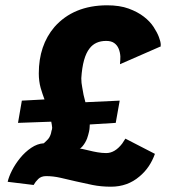

<svg xmlns="http://www.w3.org/2000/svg" viewBox="-20 -693 651 725"><path d="M399 12Q362 12 329.5 5.5Q297 -1 267.2 -8Q237.5 -15 209.2 -21.5Q181 -28 154.5 -28Q135.5 -28 124.5 -17.2Q113.5 -6.5 107 5.5L9 -6.5Q13 -25 25.2 -49.2Q37.5 -73.5 56 -96.2Q74.5 -119 97.8 -134.8Q121 -150.5 145.5 -152Q151 -157.5 156.2 -162.2Q161.5 -167 164.8 -172Q168 -177 170.5 -183.2Q173 -189.5 174.5 -199Q177 -204.5 177 -211Q176 -222 173.5 -233.5L48 -229L62.5 -313L148 -317.5Q140 -339 133.5 -361Q126.5 -386.5 126.5 -416Q126.5 -521.5 185.5 -591Q257.5 -672.5 384 -673Q432 -673 466 -660.5Q500 -648 523.2 -630Q546.5 -612 560 -591.2Q573.5 -570.5 580 -553.2Q586.5 -536 587 -525.5Q587 -516.5 585.5 -516L585 -517L433 -450.5Q434.5 -465 434.5 -480Q433.5 -496 428 -509.2Q422.5 -522.5 411.2 -530.5Q400 -538.5 381 -538.5Q340 -538.5 318.5 -510.5Q292 -477.5 287 -397.5Q287 -380 290.5 -363Q294.5 -335 302.5 -307L432 -313L417 -229L319 -223L318.5 -213.5Q318.5 -199 309 -170.5Q302.5 -153.5 291 -140Q284 -132 281 -132L291 -130.5Q304 -128 317.2 -124.5Q330.5 -121 348 -118Q365.5 -115 381 -115Q414 -115 441.5 -151L453.5 -169.5L565 -112Q546 -59 506.5 -26.5Q461.5 12 399 12Z"/></svg>

Font: Lucymar Sans ExtraBold
Style: Italic
Weight: 800
Italic angle: -10°
Foundry: The League of Moveable Type (original font) / Main changes by Cristiano Sobral with portions from Mirco Monsees
Version: Version 2.00;August 30, 2020;FontCreator 13.0.0.2681 64-bit